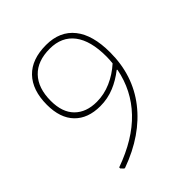

<svg xmlns="http://www.w3.org/2000/svg" viewBox="-154 -601 694 694"><g transform="rotate(-45 193.0 -254.0)"><path d="M178.2 -216.8Q115.2 -216.8 80.1 -252.9Q44.9 -289.1 44.9 -356.9Q44.9 -431.6 84 -472.2Q122.6 -512.2 195.8 -512.2Q266.1 -512.2 303.7 -464.8Q340.8 -418.5 340.8 -329.1Q340.8 -212.4 274.4 -127Q207 -40.5 84 3.9H80.1L69.8 -6.8V-12.2Q176.3 -50.3 236.8 -113.8Q297.9 -177.7 314.9 -266.1L313 -268.1Q281.7 -243.7 250.5 -231Q216.3 -216.8 178.2 -216.8ZM195.8 -493.2Q132.8 -493.2 99.1 -458Q64.9 -422.4 64.9 -356.9Q64.9 -298.3 95.7 -267.6Q126.5 -236.8 180.2 -236.8Q217.8 -236.8 253.4 -252.4Q289.1 -268.1 318.8 -294.9Q319.3 -300.3 320.3 -312Q320.8 -317.9 320.8 -329.1Q320.8 -408.7 289.1 -450.7Q256.8 -493.2 195.8 -493.2Z"/></g></svg>

Font: Datalegreya
Style: Dot
Weight: 700
Designer: Figs Lab
Foundry: Figs Lab
Version: Version 1.002;PS 001.002;hotconv 1.0.70;makeotf.lib2.5.58329